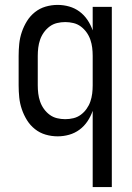

<svg xmlns="http://www.w3.org/2000/svg" viewBox="-20 -548 540 783"><path d="M358 215V-96Q350 -73 336.5 -53Q323 -33 304 -19Q285 -5 262 1.5Q239 8 215 8Q190 8 166 1Q142 -6 122.5 -21.5Q103 -37 90 -58Q77 -79 69 -102.5Q61 -126 58.5 -150.5Q56 -175 56 -200V-320Q56 -345 58.5 -369.5Q61 -394 69 -417.5Q77 -441 90 -462Q103 -483 122.5 -498.5Q142 -514 166 -521Q190 -528 215 -528Q239 -528 262 -521.5Q285 -515 304 -501Q323 -487 336.5 -467Q350 -447 358 -424V-520H436V215ZM246 -62Q263 -62 279.5 -66Q296 -70 309.5 -80Q323 -90 333 -104Q343 -118 348.5 -134Q354 -150 356 -166.5Q358 -183 358 -200V-320Q358 -337 356 -353.5Q354 -370 348.5 -386Q343 -402 333 -416Q323 -430 309.5 -440Q296 -450 279.5 -454Q263 -458 246 -458Q229 -458 212.5 -454Q196 -450 182.5 -440Q169 -430 159 -416Q149 -402 143.5 -386Q138 -370 136 -353.5Q134 -337 134 -320V-200Q134 -183 136 -166.5Q138 -150 143.5 -134Q149 -118 159 -104Q169 -90 182.5 -80Q196 -70 212.5 -66Q229 -62 246 -62Z"/></svg>

Font: Iosevka Fixed
Style: Regular
Weight: 400
Monospace: yes
Designer: Belleve Invis
Foundry: Belleve Invis
Version: Version 33.2.4